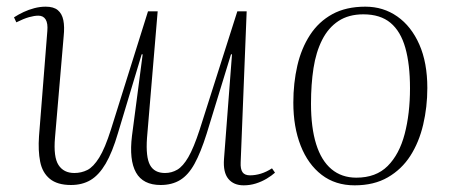

<svg xmlns="http://www.w3.org/2000/svg" viewBox="-20 -542 1349 576"><path d="M22 -490Q36 -499 51 -506Q66 -513 83 -517.5Q100 -522 117 -522Q141 -522 153.5 -511.5Q166 -501 170 -481.5Q174 -462 171 -433L145 -129Q140 -71 155.5 -47Q171 -23 203 -23Q224 -23 242 -32Q260 -41 277.5 -69Q295 -97 313 -154L424 -508H453L421 -128Q417 -71 430 -47Q443 -23 475 -23Q495 -23 512 -33Q529 -43 545 -70.5Q561 -98 579 -153L692 -508H720L702 -55Q701 -35 707.5 -25.5Q714 -16 730 -16Q746 -16 762.5 -21Q779 -26 796 -37L805 -24Q795 -15 780 -6Q765 3 747.5 8.5Q730 14 711 14Q681 14 665 -5.5Q649 -25 652 -65L676 -379H673L600 -141Q582 -84 563.5 -50.5Q545 -17 520.5 -2Q496 13 462 13Q409 13 388 -24.5Q367 -62 376 -135Q384 -196 392 -256.5Q400 -317 408 -379H405L334 -143Q317 -85 297 -51Q277 -17 252 -2Q227 13 193 13Q152 13 129.5 -5.5Q107 -24 100.5 -57Q94 -90 97 -133L122 -449Q124 -472 117 -483.5Q110 -495 95 -495Q83 -495 67 -490.5Q51 -486 29 -475Z M1044 14Q986 14 945 -17.5Q904 -49 882 -105Q860 -161 860 -234Q860 -293 872 -345Q884 -397 910 -437Q936 -477 977 -499.5Q1018 -522 1076 -522Q1130 -522 1172 -492.5Q1214 -463 1238 -408.5Q1262 -354 1262 -278Q1262 -221 1249.5 -168Q1237 -115 1211 -74.5Q1185 -34 1143.5 -10Q1102 14 1044 14ZM1049 -9Q1108 -9 1143 -44Q1178 -79 1194 -140Q1210 -201 1210 -277Q1210 -349 1196 -398.5Q1182 -448 1151.5 -473.5Q1121 -499 1070 -499Q1026 -499 995.5 -479Q965 -459 946.5 -422.5Q928 -386 920.5 -337.5Q913 -289 913 -231Q913 -159 928.5 -109.5Q944 -60 974.5 -34.5Q1005 -9 1049 -9Z"/></svg>

Font: Literata 60pt ExtraLight
Style: Italic
Weight: 250
Italic angle: -2°
Designer: Latin by Veronika Burian and Jose Scaglione. Greek by Irene Vlachou. Cyrillic by Vera Evstafieva
Foundry: TypeTogether
Version: Version 3.103;gftools[0.9.29]